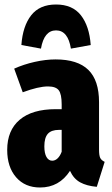

<svg xmlns="http://www.w3.org/2000/svg" viewBox="-20 -815 498 853"><path d="M445 -96 410 15Q365 11 336 -5Q307 -21 291 -56Q243 18 158 18Q91 18 51.5 -27.5Q12 -73 12 -149Q12 -236 67.5 -283Q123 -330 228 -330H254V-351Q254 -397 241 -414Q228 -431 193 -431Q151 -431 81 -405L43 -510Q85 -529 134 -540Q183 -551 227 -551Q325 -551 372.5 -504.5Q420 -458 420 -361V-150Q420 -125 425 -114Q430 -103 445 -96ZM254 -141V-238H242Q208 -238 192.5 -220.5Q177 -203 177 -165Q177 -134 186.5 -117.5Q196 -101 212 -101Q225 -101 236 -111.5Q247 -122 254 -141ZM383 -615 295 -599Q282 -680 229 -680Q176 -680 162 -599L75 -615Q81 -699 118.5 -747Q156 -795 229 -795Q302 -795 339.5 -747Q377 -699 383 -615Z"/></svg>

Font: Fira Sans Extra Condensed ExtraBold
Style: Regular
Weight: 800
Width: 1
Designer: Carrois Corporate & Edenspiekermann AG
Foundry: Carrois Corporate GbR & Edenspiekermann AG
Version: Version 4.203